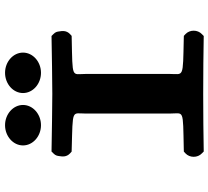

<svg xmlns="http://www.w3.org/2000/svg" viewBox="-54 -792 847 780"><g transform="rotate(-90 370.0 -401.5)"><path d="M460.1 -476.9C460.1 -535.2 437.3 -530.5 604.8 -534.2L614.8 -534.4L621.8 -540.9C638 -555.8 634.6 -573.8 632.9 -585.1C632 -591.3 631.5 -599.8 621.8 -608.7L614.3 -616.2L603.7 -616C548.6 -615 430.8 -613 379.1 -613C330.2 -613 211.8 -615 155.7 -616L145 -616.2L137.5 -608.7C127.9 -599.8 127.3 -591.3 126.4 -585.1C124.7 -573.8 121.3 -555.8 137.5 -540.9L144.5 -534.5L154.3 -534.2C321.2 -529.5 299.2 -534.8 299.2 -476.9V-136.2C299.2 -77 322.3 -82.6 154.5 -78.9L144.5 -78.6L137.5 -72.1C118.8 -54.9 118.8 -22.5 137.5 -5.3L145 2.2L155.7 2C210.6 1 292.7 0 380.2 0C467.3 0 547.5 1 603.7 2L614.3 2.2L621.8 -5.3C640.5 -22.5 640.5 -54.9 621.8 -72.1L614.8 -78.6L604.9 -78.9C439.4 -82.6 460.1 -78.4 460.1 -136.2ZM464.7 -659C509.7 -659 546.8 -692 546.8 -732C546.8 -772 509.7 -805 464.7 -805C419.6 -805 382.5 -772 382.5 -732C382.5 -692 419.6 -659 464.7 -659ZM251.9 -659C296.9 -659 334.1 -692 334.1 -732C334.1 -772 296.9 -805 251.9 -805C206.9 -805 169.7 -772 169.7 -732C169.7 -692 206.9 -659 251.9 -659Z"/></g></svg>

Font: Linux Libertine Mono O 
Style: Mono Bold
Weight: 400
Designer: Philipp H. Poll
Foundry: Philipp H. Poll
Version: Version 5.1.7